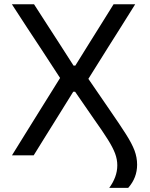

<svg xmlns="http://www.w3.org/2000/svg" viewBox="-20 -733 710 906"><path d="M495.5 153.5Q513.5 129 523.5 102.2Q533.5 75.5 533.5 47Q533.5 19 523 -9Q512.5 -37 488.5 -75.2Q464.5 -113.5 423.5 -171L334.5 -300H325.5L245 -170.5Q219 -129 193.5 -88Q168 -47 139 0H36.5Q66.5 -48.5 97.5 -98.5Q128.5 -148.5 162.5 -203L263.5 -365L176.5 -498.5Q143 -549 109.2 -600.5Q75.5 -652 36 -713H140.5Q171.5 -665 201.2 -618.8Q231 -572.5 258 -531L327 -423.5H335.5L403 -532Q429.5 -574 458.2 -620.2Q487 -666.5 516 -713H618Q582.5 -656 550 -604.5Q517.5 -553 490 -509.5L397 -361L498.5 -213Q546 -144.5 574.2 -100Q602.5 -55.5 614.8 -22.8Q627 10 627 44Q627 106 585 153.5Z"/></svg>

Font: Commissioner
Style: Regular
Weight: 400
Designer: Kostas Bartsokas
Foundry: Kostas Bartsokas
Version: Version 1.000; ttfautohint (v1.8.3)